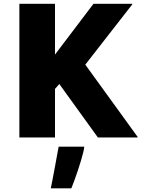

<svg xmlns="http://www.w3.org/2000/svg" viewBox="-20 -731 752 1021"><path d="M83 0V-710.9H272.5V-440.9L477.1 -710.9H683.6V-708L433.6 -387.2L711.9 -2.9V0H500.5L295.4 -284.2L272.5 -258.3V0ZM250 270.5Q253.9 252.4 258.1 230.7Q262.2 209 266.6 185.5Q271 162.1 275.4 138.4Q279.8 114.7 283.9 91.8Q288.1 68.8 292 48.8H427.7V49.8Q427.7 58.1 423.1 77.6Q418.5 97.2 410.9 122.3Q403.3 147.5 394.3 174.8Q385.3 202.1 376 227.3Q366.7 252.4 359.4 270.5Z"/></svg>

Font: Comme ExtraBold
Style: Regular
Weight: 800
Version: Version 1.000;gftools[0.9.27]